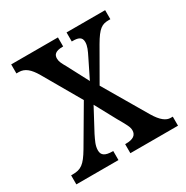

<svg xmlns="http://www.w3.org/2000/svg" viewBox="-130 -645 730 754"><g transform="rotate(-30 235.0 -268.0)"><path d="M5 0H196V-41H194C159 -41 145 -51 145 -73C145 -95 155 -113 166 -136L220 -237L271 -143C295 -101 302 -89 302 -74C302 -52 286 -41 254 -41H250V0H466V-41H456C437 -41 416 -55 393 -94L278 -290L359 -431C391 -486 407 -495 438 -495H445V-536H270V-495H274C297 -495 315 -491 315 -467C315 -449 307 -432 295 -408L254 -325L204 -420C192 -441 186 -452 186 -466C186 -482 194 -495 229 -495H231V-536H19V-495H30C57 -495 77 -478 98 -442L196 -272L98 -105C67 -53 50 -41 12 -41H5Z"/></g></svg>

Font: Noto Serif Tamil ExtraCondensed
Style: Italic
Weight: 400
Width: 2
Italic angle: -12°
Designer: Indian Type Foundry, Tom Grace, and the Monotype Design Team
Foundry: Monotype Imaging Inc.
Version: Version 2.003